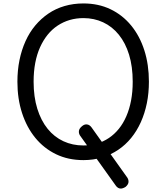

<svg xmlns="http://www.w3.org/2000/svg" viewBox="-20 -910 965 1114"><path d="M709 174Q692 185 678.5 184Q665 183 654 170L444 -124Q436 -137 438 -151Q440 -165 456 -178Q470 -190 485 -188Q500 -186 511 -171L719 121Q727 134 725.5 147.5Q724 161 709 174ZM464 19Q376 19 305.5 -15Q235 -49 185 -110Q135 -171 108 -254Q81 -337 81 -436Q81 -502 93 -561Q105 -620 128 -671Q151 -722 184.5 -762Q218 -802 260.5 -831Q303 -860 354.5 -875Q406 -890 464 -890Q551 -890 621 -856.5Q691 -823 741 -762Q791 -701 817.5 -618Q844 -535 844 -436Q844 -370 832 -311Q820 -252 797 -201Q774 -150 741 -109.5Q708 -69 665.5 -40.5Q623 -12 572.5 3.5Q522 19 464 19ZM464 -66Q506 -66 543 -77Q580 -88 612 -109.5Q644 -131 669.5 -162.5Q695 -194 713 -235.5Q731 -277 740.5 -327Q750 -377 750 -436Q750 -524 729 -592.5Q708 -661 669.5 -708.5Q631 -756 578.5 -780.5Q526 -805 464 -805Q422 -805 384.5 -794Q347 -783 314.5 -761.5Q282 -740 256.5 -708.5Q231 -677 212.5 -636Q194 -595 184.5 -545Q175 -495 175 -436Q175 -348 196.5 -279Q218 -210 256.5 -162.5Q295 -115 348 -90.5Q401 -66 464 -66Z"/></svg>

Font: Playwrite GB J
Style: Regular
Weight: 400
Designer: Veronika Burian, José Scaglione
Foundry: TypeTogether
Version: Version 1.002